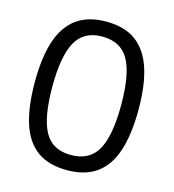

<svg xmlns="http://www.w3.org/2000/svg" viewBox="-108 -807 821 908"><g transform="rotate(15 302.0 -353.5)"><path d="M301.3 10Q211.7 10 155.5 -30.8Q99.3 -71.7 73.7 -152.8Q48 -234 48 -354Q48 -474.7 74.5 -555Q101 -635.3 157.2 -676.2Q213.3 -717 301.3 -717Q391 -717 446.8 -676.2Q502.7 -635.3 529.2 -555Q555.7 -474.7 555.7 -354Q555.7 -233.7 529.5 -152.7Q503.3 -71.7 447.2 -30.8Q391 10 301.3 10ZM301.3 -64Q392.7 -64 431.7 -133.7Q470.7 -203.3 470.7 -354Q470.7 -504.7 431.7 -574.2Q392.7 -643.7 301.3 -643.7Q211.7 -643.7 172.7 -574.2Q133.7 -504.7 133.7 -354Q133.7 -203.3 172.2 -133.7Q210.7 -64 301.3 -64Z"/></g></svg>

Font: Asta Sans Light
Style: Regular
Weight: 300
Designer: 42dot
Version: Version 1.000